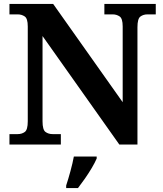

<svg xmlns="http://www.w3.org/2000/svg" viewBox="-20 -734 828 975"><path d="M28 0V-53H70Q91 -53 106 -64Q121 -75 121 -118V-600Q121 -640 105.5 -650.5Q90 -661 70 -661H28V-714H250L603 -215V-600Q603 -640 587.5 -650.5Q572 -661 552 -661H510V-714H771V-661H729Q708 -661 693 -650Q678 -639 678 -596V0H586L196 -551V-118Q196 -75 211 -64Q226 -53 247 -53H289V0ZM316 208Q326 178 337.5 136Q349 94 355 61H471V71Q462 92 446 119Q430 146 411.5 172.5Q393 199 376 221H316Z"/></svg>

Font: NotoSerif-Bold
Style: Regular
Weight: 700
Designer: Monotype Design Team
Foundry: Monotype Imaging Inc.
Version: Version 2.007; ttfautohint (v1.8) -l 8 -r 50 -G 200 -x 14 -D